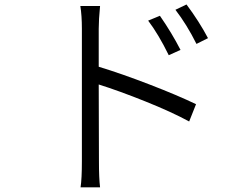

<svg xmlns="http://www.w3.org/2000/svg" viewBox="-20 -797 1040 846"><path d="M775.4 -577.1 723.6 -553.7Q678.7 -645.5 632.8 -706.1L684.6 -727.5Q737.3 -651.4 775.4 -577.1ZM415 -669.9V-502.9Q514.6 -472.7 638.7 -424.8Q762.7 -377 843.8 -337.9L813.5 -261.7Q736.3 -303.7 620.6 -350.1Q504.9 -396.5 415 -424.8L416 -86.9Q416 -11.7 420.9 28.3H335Q340.8 -8.8 340.8 -86.9V-669.9Q340.8 -728.5 334 -770.5H420.9Q415 -710 415 -669.9ZM752.9 -753.9 801.8 -777.3Q858.4 -701.2 896.5 -628.9L845.7 -603.5Q802.7 -689.5 752.9 -753.9Z"/></svg>

Font: GenEi Gothic M SemiLight
Style: Regular
Weight: 350
Designer: o_tamon (Modified); [Source Han Sans]
Ryoko NISHIZUKA  (kana & ideographs); Paul D. Hunt (Latin, Greek & Cyrillic); Wenl
Version: Version 1.1a;Original Version 1.004